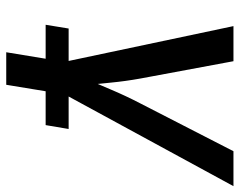

<svg xmlns="http://www.w3.org/2000/svg" viewBox="-98 -482 783 628"><g transform="rotate(90 294.0 -167.5)"><path d="M182.6 17.6 64.9 -539.1H179.7L236.3 -234.9Q245.1 -186.5 249.8 -137.5Q254.4 -88.4 260.3 -40.5H230Q251.5 -88.4 272 -137.2Q292.5 -186 317.9 -234.9L474.1 -539.1H588.4L285.6 17.6ZM150.4 204.1 184.6 -3.9H291L256.8 204.1ZM60.5 75.2 72.8 0H401.4L388.7 75.2Z"/></g></svg>

Font: Inter 18pt Medium
Style: Italic
Weight: 500
Italic angle: -9.3988°
Designer: Rasmus Andersson
Foundry: rsms
Version: Version 4.001;git-66647c0bb